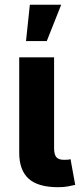

<svg xmlns="http://www.w3.org/2000/svg" viewBox="-20 -781 343 804"><path d="M223.6 2.9Q139.2 2.9 99.9 -32.7Q60.5 -68.4 60.5 -141.1V-541H206.5V-160.6Q206.5 -134.3 215.8 -123Q225.1 -111.8 247.6 -111.8Q257.8 -111.8 264.2 -112.3Q270.5 -112.8 275.4 -114.3L294.9 -6.8Q283.2 -3.9 264.6 -0.5Q246.1 2.9 223.6 2.9ZM88.9 -608.9 105 -761.2H236.3L175.8 -608.9Z"/></svg>

Font: Inter 17pt
Style: Bold
Weight: 700
Version: Version 4.001;git-66647c0bb